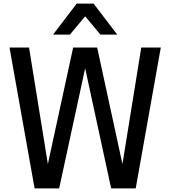

<svg xmlns="http://www.w3.org/2000/svg" viewBox="-20 -1045 950 1071"><path d="M634 -852ZM634 -852H540L455 -954L370 -852H276L408 -1025H502ZM737 6H600L455 -664L310 6H173L33 -780H142L247 -130L388 -780H522L663 -130L768 -780H877Z"/></svg>

Font: Tanohe Sans Medium
Style: Regular
Weight: 500
Designer: Village Type and Design LLC
Foundry: Cooper Hewitt Smithsonian Design Museum
Version: Version 1.00;September 29, 2021;FontCreator 13.0.0.2655 64-b